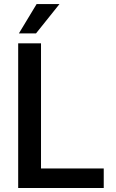

<svg xmlns="http://www.w3.org/2000/svg" viewBox="-20 -945 585 965"><path d="M501.4 -98.4V0H71.4V-727.3H186.1V-98.4ZM74.9 -777 164.1 -924.7H279.1L160.9 -777Z"/></svg>

Font: Interface Medium
Style: Regular
Weight: 500
Designer: Rasmus Andersson
Foundry: rsms
Version: Version 1.8